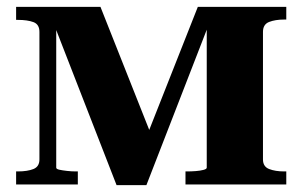

<svg xmlns="http://www.w3.org/2000/svg" viewBox="-20 -538 882 560"><path d="M273 -518 428 -127 401 -123 557 -518H815V-481H809Q783 -481 765 -474Q747 -467 747 -445V-73Q747 -52 765 -45Q783 -38 809 -38H815V0H521V-38H526Q538 -38 551 -39Q564 -40 573.5 -42.5Q583 -45 583 -49V-492L598 -490L407 2H320L127 -494L144 -496V-49Q144 -45 153 -43Q162 -41 175.5 -39.5Q189 -38 201 -38H207V0H27V-38H32Q60 -38 77.5 -45Q95 -52 95 -73V-445Q95 -467 77.5 -473.5Q60 -480 32 -480H27V-518Z"/></svg>

Font: Roboto Serif 120pt Expanded SemiBold
Style: Regular
Weight: 600
Width: 7
Designer: Greg Gazdowicz
Foundry: Commercial Type
Version: Version 1.008